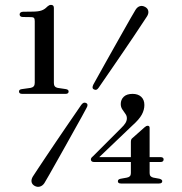

<svg xmlns="http://www.w3.org/2000/svg" viewBox="-20 -734 728 768"><path d="M71.5 -666 105 -665.5Q112.5 -665.5 115.8 -662.2Q119 -659 119 -649.5V-402.5Q119 -393.5 114.8 -388.8Q110.5 -384 102.5 -382.5L67 -377.5Q56 -376 56 -368Q56 -358.5 69 -358.5H242Q254.5 -358.5 254.5 -368Q254.5 -375.5 244 -377.5L210.5 -382.5Q203 -384 199.2 -388.8Q195.5 -393.5 195.5 -402V-702.5Q195.5 -714.5 184 -714.5Q180 -714.5 176.5 -712.8Q173 -711 169 -707.5Q159 -696.5 145.8 -692Q132.5 -687.5 109 -687.5L72.5 -687Q66 -687 62.2 -684Q58.5 -681 58.5 -676.5Q58.5 -671.5 61.8 -668.8Q65 -666 71.5 -666ZM503.5 -166.5Q503.5 -172 505 -175.8Q506.5 -179.5 510 -182L558.5 -225Q562.5 -228.5 565.2 -229.8Q568 -231 570.5 -231Q578.5 -231 578.5 -222.5V-41.5Q578.5 -33.5 582.5 -29.2Q586.5 -25 593.5 -23.5L618 -19Q623 -17.5 626 -15.2Q629 -13 629 -9.5Q629 0 616 0H464Q451.5 0 451.5 -9Q451.5 -17 462.5 -19L487.5 -23.5Q495.5 -25 499.5 -29.2Q503.5 -33.5 503.5 -41.5ZM464.5 -221.5Q476.5 -233 482 -242.2Q487.5 -251.5 487.5 -261Q487.5 -271 481.2 -279.2Q475 -287.5 469 -296.8Q463 -306 463 -318Q463 -335.5 475 -347Q487 -358.5 510.5 -358.5Q532 -358.5 544.8 -346.8Q557.5 -335 557.5 -314Q557.5 -294.5 547.2 -275.5Q537 -256.5 509.5 -232L366 -95L361.5 -105.5H622.5Q628 -105.5 631.2 -103.2Q634.5 -101 634.5 -96.5Q634.5 -86 622 -86H356Q350 -86 346.8 -88.8Q343.5 -91.5 343.5 -96Q343.5 -99 345.2 -102Q347 -105 352 -109ZM374.5 -383Q370 -376.5 365.5 -375Q361 -373.5 355.5 -376.5Q350.5 -379 350.2 -384Q350 -389 353.5 -396Q360 -407.5 373 -431Q386 -454.5 402.8 -484.5Q419.5 -514.5 437.8 -546.8Q456 -579 472.8 -608.8Q489.5 -638.5 502.5 -661.2Q515.5 -684 522 -694.5Q529 -706 539.2 -709.2Q549.5 -712.5 561 -706Q571.5 -700 573.2 -689.8Q575 -679.5 568 -668.5Q562 -659.5 548 -638.2Q534 -617 515 -588.5Q496 -560 474.8 -529.2Q453.5 -498.5 433.8 -469.2Q414 -440 398.2 -417.5Q382.5 -395 374.5 -383ZM305 -314.5Q310 -321 314.5 -322.8Q319 -324.5 324.5 -322Q330 -319 330 -313.8Q330 -308.5 326 -302Q320 -290 306.8 -266.5Q293.5 -243 276.8 -212.8Q260 -182.5 241.8 -150Q223.5 -117.5 206.8 -87.8Q190 -58 177 -35Q164 -12 157.5 -1.5Q150.5 9 140 12.2Q129.5 15.5 118.5 9.5Q108 3.5 106.2 -6.5Q104.5 -16.5 111.5 -28Q117.5 -37 131.5 -58.5Q145.5 -80 164.8 -108.5Q184 -137 205 -168.2Q226 -199.5 246 -228.5Q266 -257.5 281.5 -280.2Q297 -303 305 -314.5Z"/></svg>

Font: Fraunces 60pt
Style: Regular
Weight: 400
Version: Version 1.000;[b76b70a41]